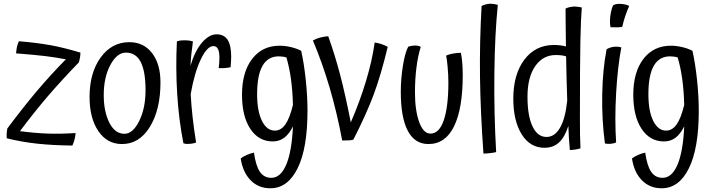

<svg xmlns="http://www.w3.org/2000/svg" viewBox="-20 -762 3824 1029"><path d="M385 -49Q384 -33 380 -16.5Q376 0 368 18Q263 17 179.5 8Q96 -1 16 -21Q15 -36 16 -49Q17 -62 19 -73Q104 -187 178 -274.5Q252 -362 333 -444Q276 -455 222 -461.5Q168 -468 66 -476Q68 -498 71 -511Q74 -524 81 -541Q177 -533 249.5 -520Q322 -507 411 -480Q411 -467 408.5 -452.5Q406 -438 402 -427Q309 -331 236.5 -246.5Q164 -162 87 -59Q172 -48 239.5 -46Q307 -44 385 -49Z M460 -242Q460 -372 519.5 -454Q579 -536 673 -536Q750 -536 795 -477.5Q840 -419 840 -320Q840 -175 783.5 -82.5Q727 10 634 10Q554 10 507 -59.5Q460 -129 460 -242ZM760 -278Q760 -380 734 -430Q708 -480 655 -480Q607 -480 571.5 -414Q536 -348 536 -252Q536 -164 566 -104.5Q596 -45 647 -45Q692 -45 726 -113.5Q760 -182 760 -278Z M1031 2Q1023 5 1012 7Q1001 9 990 9Q982 10 975.5 9Q969 8 963 6Q938 -121 929.5 -260Q921 -399 928 -540Q935 -543 945 -544.5Q955 -546 975 -546Q985 -546 994.5 -544.5Q1004 -543 1014 -540Q1008 -497 1005 -467Q1002 -437 1001 -410Q1024 -488 1062 -533Q1100 -578 1141 -578Q1181 -578 1200 -548.5Q1219 -519 1219 -458Q1219 -446 1218 -432Q1217 -418 1216 -402Q1204 -399 1187.5 -397.5Q1171 -396 1152 -397Q1154 -412 1155 -425.5Q1156 -439 1156 -452Q1156 -484 1148 -499.5Q1140 -515 1124 -515Q1090 -515 1056 -443.5Q1022 -372 1002 -258Q1005 -201 1012 -136.5Q1019 -72 1031 2Z M1358 -257Q1358 -166 1384 -114Q1410 -62 1453 -62Q1486 -62 1509.5 -95.5Q1533 -129 1550 -200Q1548 -275 1539.5 -337.5Q1531 -400 1515 -454Q1506 -457 1495.5 -458.5Q1485 -460 1474 -460Q1416 -460 1387 -409.5Q1358 -359 1358 -257ZM1628 -169Q1628 33 1575 140Q1522 247 1429 247Q1365 247 1323 204Q1281 161 1270 87Q1285 76 1303.5 68Q1322 60 1341 56Q1351 127 1373 159Q1395 191 1434 191Q1484 191 1514 120.5Q1544 50 1550 -85Q1530 -44 1503.5 -24Q1477 -4 1442 -4Q1366 -4 1321.5 -71.5Q1277 -139 1277 -254Q1277 -376 1331.5 -446.5Q1386 -517 1478 -517Q1507 -517 1537.5 -510Q1568 -503 1594 -490Q1609 -425 1618.5 -335.5Q1628 -246 1628 -169Z M2058 -511Q2022 -361 1983 -256Q1944 -151 1874 -14Q1867 -11 1854.5 -10Q1842 -9 1814 -9Q1786 -158 1747 -291Q1708 -424 1657 -545Q1674 -555 1695 -560.5Q1716 -566 1739 -568Q1775 -468 1803 -361Q1831 -254 1860 -106Q1909 -219 1942 -329Q1975 -439 1988 -534Q2005 -532 2023.5 -526Q2042 -520 2058 -511Z M2276 10Q2203 10 2165.5 -61Q2128 -132 2128 -270Q2128 -340 2139.5 -410.5Q2151 -481 2168 -512Q2177 -515 2186 -516.5Q2195 -518 2204 -518Q2213 -518 2220.5 -516.5Q2228 -515 2235 -511Q2220 -463 2212 -401Q2204 -339 2204 -267Q2204 -170 2226.5 -108Q2249 -46 2287 -46Q2334 -46 2358.5 -118Q2383 -190 2383 -320Q2383 -360 2379 -403.5Q2375 -447 2371 -464Q2386 -471 2408 -475Q2430 -479 2450 -479Q2455 -456 2457.5 -424Q2460 -392 2460 -359Q2460 -180 2413.5 -85Q2367 10 2276 10Z M2639 53Q2629 56 2607.5 58.5Q2586 61 2571 61Q2555 -162 2552.5 -348.5Q2550 -535 2561 -730Q2571 -735 2583.5 -738.5Q2596 -742 2608 -742Q2618 -742 2627.5 -740.5Q2637 -739 2648 -736Q2632 -581 2629.5 -369.5Q2627 -158 2639 53Z M3091 33Q3079 37 3062.5 39.5Q3046 42 3034 42Q3031 10 3029 -22.5Q3027 -55 3026 -87Q3007 -27 2976 1.5Q2945 30 2898 30Q2821 30 2776 -42Q2731 -114 2731 -233Q2731 -364 2790.5 -442.5Q2850 -521 2949 -521Q2965 -521 2982 -519Q2999 -517 3013 -513Q3012 -607 3011.5 -646Q3011 -685 3011 -716Q3020 -721 3034 -724Q3048 -727 3061 -727Q3069 -727 3078 -725.5Q3087 -724 3098 -722Q3093 -660 3090.5 -544.5Q3088 -429 3088 -122Q3088 -77 3088.5 -43.5Q3089 -10 3091 33ZM2807 -244Q2807 -141 2834 -84.5Q2861 -28 2909 -28Q2953 -28 2981.5 -77.5Q3010 -127 3020 -223Q3018 -279 3016.5 -339Q3015 -399 3014 -460Q3002 -464 2988 -465.5Q2974 -467 2958 -467Q2890 -467 2848.5 -407.5Q2807 -348 2807 -244Z M3308 -741Q3322 -740 3332.5 -737.5Q3343 -735 3352 -730Q3342 -708 3331.5 -677.5Q3321 -647 3315 -618Q3304 -616 3287 -615.5Q3270 -615 3252 -616Q3250 -625 3249.5 -632.5Q3249 -640 3249 -648Q3249 -669 3253.5 -693Q3258 -717 3266 -734Q3277 -739 3286 -740.5Q3295 -742 3308 -741ZM3231 -498Q3243 -505 3255.5 -508.5Q3268 -512 3282 -512Q3290 -512 3296.5 -511Q3303 -510 3310 -508Q3290 -403 3282 -262Q3274 -121 3282 1Q3275 5 3264 7Q3253 9 3242 9Q3237 9 3232.5 8.5Q3228 8 3222 7Q3205 -120 3207.5 -255.5Q3210 -391 3231 -498Z M3455 -257Q3455 -166 3481 -114Q3507 -62 3550 -62Q3583 -62 3606.5 -95.5Q3630 -129 3647 -200Q3645 -275 3636.5 -337.5Q3628 -400 3612 -454Q3603 -457 3592.5 -458.5Q3582 -460 3571 -460Q3513 -460 3484 -409.5Q3455 -359 3455 -257ZM3725 -169Q3725 33 3672 140Q3619 247 3526 247Q3462 247 3420 204Q3378 161 3367 87Q3382 76 3400.5 68Q3419 60 3438 56Q3448 127 3470 159Q3492 191 3531 191Q3581 191 3611 120.5Q3641 50 3647 -85Q3627 -44 3600.5 -24Q3574 -4 3539 -4Q3463 -4 3418.5 -71.5Q3374 -139 3374 -254Q3374 -376 3428.5 -446.5Q3483 -517 3575 -517Q3604 -517 3634.5 -510Q3665 -503 3691 -490Q3706 -425 3715.5 -335.5Q3725 -246 3725 -169Z"/></svg>

Font: Atma
Style: Regular
Weight: 400
Designer: Gregori Vincens, Jeremie Hornus, Riccardo Olocco, Yoann Minet.
Foundry: black foundry
Version: Version 1.102;PS 1.100;hotconv 1.0.86;makeotf.lib2.5.63406